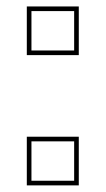

<svg xmlns="http://www.w3.org/2000/svg" viewBox="-20 -560 319 580"><path d="M61 -393.5V-540.5H218V-393.5ZM75 -407.5H204V-526.5H75ZM61 0V-147H218V0ZM75 -14H204V-133H75Z"/></svg>

Font: Tourney Expanded Thin
Style: Regular
Weight: 100
Width: 7
Designer: Tyler Finck
Foundry: Etcetera Type Co
Version: Version 1.010; ttfautohint (v1.8.3)